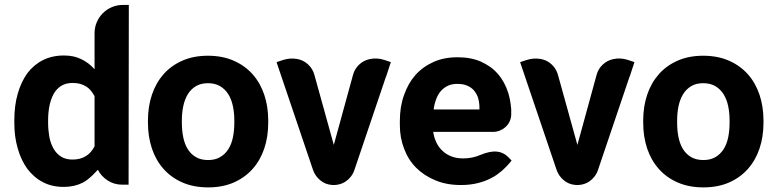

<svg xmlns="http://www.w3.org/2000/svg" viewBox="-20 -770 3230 799"><path d="M515.6 -1.5H488.3Q455.1 -1.5 428.2 -18.8Q401.4 -36.1 387.2 -63.5Q386.7 -63.5 381.1 -57.1Q375.5 -50.8 366.5 -42Q357.4 -33.2 346.2 -24.2Q335 -15.1 323.2 -9.3Q289.1 7.8 245.1 7.8Q220.7 7.8 199 2.9Q177.2 -2 158.2 -12.2Q139.2 -22 123 -36.1Q106.9 -50.3 93.3 -67.9Q80.6 -85.9 70.6 -106.9Q60.5 -127.9 53.7 -152.8Q46.4 -177.7 43 -203.9Q39.6 -230 39.6 -259.3V-269.5Q39.6 -299.8 43 -327.1Q46.4 -354.5 53.7 -379.4Q60.5 -404.3 70.6 -425.5Q80.6 -446.8 93.3 -464.8Q121.1 -501 158.2 -519.5Q196.8 -539.1 246.1 -539.1Q287.6 -539.1 317.9 -523.9Q349.1 -509.3 373.5 -481.9V-631.8Q373.5 -656.2 382.8 -677.7Q392.1 -699.2 408 -715.1Q423.8 -731 445.3 -740.2Q466.8 -749.5 491.2 -749.5H516.1L515.1 -2ZM373.5 -369.6Q366.7 -382.3 358.2 -392.8Q349.6 -403.3 338.4 -410.2Q315.4 -424.8 282.7 -424.8Q254.4 -424.8 235.4 -413.1Q215.8 -400.9 203.6 -379.9Q191.9 -358.4 186 -330.6Q180.2 -301.8 180.2 -269.5V-259.3Q180.2 -243.2 181.6 -228.3Q183.1 -213.4 185.5 -199.2Q190.9 -172.4 203.1 -150.9Q215.3 -129.9 234.4 -118.2Q252.9 -106 281.7 -106Q315.9 -106 338.4 -121.1Q349.6 -127.9 358.2 -138.2Q366.7 -148.4 373.5 -161.1Z M595.7 -269Q595.7 -326.7 612.3 -376Q628.9 -425.3 660.6 -461.2Q692.4 -497.1 739 -517.6Q785.6 -538.1 845.2 -538.1Q905.3 -538.1 952.1 -517.6Q999 -497.1 1031 -461.2Q1063 -425.3 1079.6 -376Q1096.2 -326.7 1096.2 -269V-258.8Q1096.2 -200.7 1079.6 -151.6Q1063 -102.5 1031 -66.7Q999 -30.8 952.6 -10.5Q906.2 9.8 846.2 9.8Q786.1 9.8 739.5 -10.5Q692.9 -30.8 660.9 -66.7Q628.9 -102.5 612.3 -151.6Q595.7 -200.7 595.7 -258.8ZM736.8 -258.8Q736.8 -226.6 742.7 -198.2Q748.5 -169.9 761.5 -149.2Q774.4 -128.4 795.2 -116.2Q815.9 -104 846.2 -104Q875.5 -104 896.2 -116.2Q917 -128.4 930.2 -149.2Q943.4 -169.9 949.2 -198.2Q955.1 -226.6 955.1 -258.8V-269Q955.1 -300.3 949.2 -328.4Q943.4 -356.4 930.2 -377.7Q917 -398.9 896 -411.4Q875 -423.8 845.2 -423.8Q815.9 -423.8 795.2 -411.4Q774.4 -398.9 761.5 -377.7Q748.5 -356.4 742.7 -328.4Q736.8 -300.3 736.8 -269Z M1606.4 -511.2 1586.4 -450.2H1585.9L1454.6 -62Q1449.7 -47.4 1440.2 -35.2Q1430.7 -22.9 1418.2 -14.6Q1405.8 -6.3 1390.6 -2.7Q1375.5 1 1359.4 -0.5Q1332.5 -2.9 1311.8 -20.5Q1291 -38.1 1282.2 -64L1130.9 -511.2H1131.3L1130.9 -511.7H1131.8L1158.2 -520.5Q1186.5 -529.3 1214.4 -524.9Q1241.2 -521 1261.5 -502.4Q1281.7 -483.9 1288.6 -457.5L1369.1 -167L1449.2 -459Q1456.1 -483.9 1474.6 -501.2Q1493.2 -518.6 1518.1 -523.9Q1548.3 -530.8 1579.6 -520.5L1606 -511.7H1606.4Z M2108.9 -102.1Q2106 -97.7 2100.8 -91.8Q2095.7 -85.9 2089.8 -79.8Q2084 -73.7 2078.1 -68.1Q2072.3 -62.5 2067.9 -58.6Q2058.1 -50.3 2047.4 -42.7Q2036.6 -35.2 2023.9 -28.8Q2011.2 -22 1997.1 -16.8Q1982.9 -11.7 1967.3 -7.8Q1951.7 -3.9 1934.3 -2Q1917 0 1898.4 0Q1838.4 0 1792 -19.5Q1768.1 -29.3 1748 -42.5Q1728 -55.7 1711.4 -72.3Q1678.2 -106 1661.6 -151.4Q1644 -196.8 1644 -248.5V-267.1Q1644 -296.4 1648.2 -322.8Q1652.3 -349.1 1661.1 -373.5Q1678.2 -422.9 1708.5 -457.5Q1739.3 -492.2 1784.2 -512.2Q1827.6 -531.7 1883.8 -531.7Q1939.9 -531.7 1981 -513.7Q2002.4 -503.9 2020 -491.5Q2037.6 -479 2051.8 -462.4Q2066.4 -445.8 2077.1 -426Q2087.9 -406.2 2095.2 -382.8Q2104.5 -352.1 2107.4 -315.4V-290.5Q2106.4 -275.9 2100.1 -263.2Q2093.8 -250.5 2083.5 -241.2Q2073.2 -231.9 2060.1 -226.6Q2046.9 -221.2 2032.2 -221.2H1782.7Q1784.7 -208.5 1788.1 -197.3Q1791.5 -186 1796.4 -176.3Q1806.6 -155.3 1822.8 -141.1Q1837.4 -127 1859.9 -118.7Q1879.9 -110.8 1907.7 -110.8Q1945.3 -110.8 1977.1 -124.5Q1999.5 -133.8 2016.8 -137.2Q2034.2 -140.6 2048.1 -139.2Q2062 -137.7 2073.2 -132.1Q2084.5 -126.5 2094.2 -117.2ZM1795.4 -357.9Q1791.5 -348.1 1788.8 -337.4Q1786.1 -326.7 1784.7 -314.5H1975.1V-325.7Q1974.6 -345.2 1969.2 -363.8Q1963.4 -380.4 1952.1 -394Q1940.9 -406.7 1923.8 -413.6Q1915.5 -417.5 1905 -419.2Q1894.5 -420.9 1883.3 -420.9Q1859.9 -420.9 1843.8 -413.1Q1835.4 -409.2 1828.4 -403.8Q1821.3 -398.4 1814.9 -391.6Q1802.7 -377.4 1795.4 -357.9Z M2620.1 -511.2 2600.1 -450.2H2599.6L2468.3 -62Q2463.4 -47.4 2453.9 -35.2Q2444.3 -22.9 2431.9 -14.6Q2419.4 -6.3 2404.3 -2.7Q2389.2 1 2373 -0.5Q2346.2 -2.9 2325.4 -20.5Q2304.7 -38.1 2295.9 -64L2144.5 -511.2H2145L2144.5 -511.7H2145.5L2171.9 -520.5Q2200.2 -529.3 2228 -524.9Q2254.9 -521 2275.1 -502.4Q2295.4 -483.9 2302.2 -457.5L2382.8 -167L2462.9 -459Q2469.7 -483.9 2488.3 -501.2Q2506.8 -518.6 2531.7 -523.9Q2562 -530.8 2593.3 -520.5L2619.6 -511.7H2620.1Z M2656.7 -269Q2656.7 -326.7 2673.3 -376Q2689.9 -425.3 2721.7 -461.2Q2753.4 -497.1 2800 -517.6Q2846.7 -538.1 2906.2 -538.1Q2966.3 -538.1 3013.2 -517.6Q3060.1 -497.1 3092 -461.2Q3124 -425.3 3140.6 -376Q3157.2 -326.7 3157.2 -269V-258.8Q3157.2 -200.7 3140.6 -151.6Q3124 -102.5 3092 -66.7Q3060.1 -30.8 3013.7 -10.5Q2967.3 9.8 2907.2 9.8Q2847.2 9.8 2800.5 -10.5Q2753.9 -30.8 2721.9 -66.7Q2689.9 -102.5 2673.3 -151.6Q2656.7 -200.7 2656.7 -258.8ZM2797.9 -258.8Q2797.9 -226.6 2803.7 -198.2Q2809.6 -169.9 2822.5 -149.2Q2835.4 -128.4 2856.2 -116.2Q2877 -104 2907.2 -104Q2936.5 -104 2957.3 -116.2Q2978 -128.4 2991.2 -149.2Q3004.4 -169.9 3010.3 -198.2Q3016.1 -226.6 3016.1 -258.8V-269Q3016.1 -300.3 3010.3 -328.4Q3004.4 -356.4 2991.2 -377.7Q2978 -398.9 2957 -411.4Q2936 -423.8 2906.2 -423.8Q2877 -423.8 2856.2 -411.4Q2835.4 -398.9 2822.5 -377.7Q2809.6 -356.4 2803.7 -328.4Q2797.9 -300.3 2797.9 -269Z"/></svg>

Font: Millunium
Style: Bold
Weight: 700
Designer: kolcsarzsolt
Foundry: Kolcsar Szilard Zsolt
Version: Version 2.000980; 2016